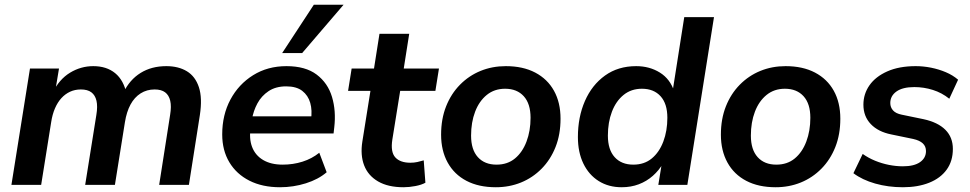

<svg xmlns="http://www.w3.org/2000/svg" viewBox="-20 -777 4077 807"><path d="M28 0 106 -489H228L211 -387H201Q229 -444 274.5 -471.5Q320 -499 372 -499Q428 -499 464 -469.5Q500 -440 512 -382L499 -388Q525 -442 571 -470.5Q617 -499 679 -499Q730 -499 765.5 -477.5Q801 -456 816 -410.5Q831 -365 820 -293L774 0H649L695 -294Q701 -330 695.5 -353.5Q690 -377 674 -389Q658 -401 630 -401Q597 -401 571 -384.5Q545 -368 528.5 -337.5Q512 -307 505 -263L463 0H338L385 -294Q391 -330 385.5 -353.5Q380 -377 364 -389Q348 -401 320 -401Q295 -401 274.5 -391.5Q254 -382 238 -364.5Q222 -347 211 -321.5Q200 -296 195 -263L153 0Z M1157 10Q1083 10 1028.5 -17.5Q974 -45 944 -95Q914 -145 914 -212Q914 -294 948.5 -358.5Q983 -423 1044 -461Q1105 -499 1184 -499Q1264 -499 1311 -463.5Q1358 -428 1375.5 -369.5Q1393 -311 1385 -242L1382 -216H1014L1024 -288H1304L1287 -273Q1293 -313 1284 -344.5Q1275 -376 1250.5 -395Q1226 -414 1183 -414Q1139 -414 1109 -394Q1079 -374 1062 -342.5Q1045 -311 1039 -275L1034 -244Q1026 -195 1039.5 -159.5Q1053 -124 1086 -104.5Q1119 -85 1168 -85Q1212 -85 1251.5 -97.5Q1291 -110 1322 -135L1353 -53Q1318 -23 1265.5 -6.5Q1213 10 1157 10ZM1166 -554 1299 -757H1424L1250 -554Z M1676 10Q1611 10 1569 -14.5Q1527 -39 1510.5 -82Q1494 -125 1503 -182L1537 -395H1443L1458 -489H1552L1575 -635H1700L1677 -489H1825L1810 -395H1662L1629 -190Q1621 -138 1641.5 -115.5Q1662 -93 1705 -93Q1720 -93 1734 -96Q1748 -99 1761 -103L1768 -9Q1752 0 1726 5Q1700 10 1676 10Z M2064 10Q1992 10 1940.5 -17Q1889 -44 1861.5 -94Q1834 -144 1834 -211Q1834 -277 1855 -330Q1876 -383 1913.5 -421Q1951 -459 2000 -479Q2049 -499 2106 -499Q2178 -499 2229.5 -472Q2281 -445 2308.5 -395.5Q2336 -346 2336 -278Q2336 -212 2315 -159Q2294 -106 2256.5 -68Q2219 -30 2170 -10Q2121 10 2064 10ZM2067 -85Q2113 -85 2144.5 -111Q2176 -137 2193 -182Q2210 -227 2210 -282Q2210 -341 2181.5 -372.5Q2153 -404 2103 -404Q2058 -404 2026 -378Q1994 -352 1977 -307.5Q1960 -263 1960 -207Q1960 -148 1988.5 -116.5Q2017 -85 2067 -85Z M2593 10Q2538 10 2496.5 -16Q2455 -42 2432 -89.5Q2409 -137 2409 -201Q2409 -285 2438.5 -352.5Q2468 -420 2523 -459.5Q2578 -499 2654 -499Q2710 -499 2753.5 -472Q2797 -445 2814 -392L2807 -393L2856 -705H2981L2869 0H2747L2762 -92H2768Q2750 -61 2724 -38Q2698 -15 2665 -2.5Q2632 10 2593 10ZM2642 -85Q2688 -85 2719.5 -111Q2751 -137 2768 -182Q2785 -227 2785 -282Q2785 -341 2756.5 -372.5Q2728 -404 2678 -404Q2633 -404 2601 -378Q2569 -352 2552 -307.5Q2535 -263 2535 -207Q2535 -148 2563.5 -116.5Q2592 -85 2642 -85Z M3240 10Q3168 10 3116.5 -17Q3065 -44 3037.5 -94Q3010 -144 3010 -211Q3010 -277 3031 -330Q3052 -383 3089.5 -421Q3127 -459 3176 -479Q3225 -499 3282 -499Q3354 -499 3405.5 -472Q3457 -445 3484.5 -395.5Q3512 -346 3512 -278Q3512 -212 3491 -159Q3470 -106 3432.5 -68Q3395 -30 3346 -10Q3297 10 3240 10ZM3243 -85Q3289 -85 3320.5 -111Q3352 -137 3369 -182Q3386 -227 3386 -282Q3386 -341 3357.5 -372.5Q3329 -404 3279 -404Q3234 -404 3202 -378Q3170 -352 3153 -307.5Q3136 -263 3136 -207Q3136 -148 3164.5 -116.5Q3193 -85 3243 -85Z M3775 10Q3713 10 3658.5 -5.5Q3604 -21 3567 -49L3606 -130Q3630 -113 3658 -101.5Q3686 -90 3716 -84Q3746 -78 3775 -78Q3822 -78 3847 -95.5Q3872 -113 3872 -142Q3872 -162 3858.5 -174.5Q3845 -187 3818 -193L3726 -212Q3671 -223 3640 -255.5Q3609 -288 3609 -337Q3609 -382 3634.5 -418.5Q3660 -455 3709.5 -477Q3759 -499 3829 -499Q3861 -499 3893.5 -492.5Q3926 -486 3955.5 -473.5Q3985 -461 4007 -442L3970 -362Q3939 -387 3901 -399Q3863 -411 3823 -411Q3774 -411 3748 -392.5Q3722 -374 3722 -344Q3722 -326 3733.5 -313Q3745 -300 3770 -295L3862 -276Q3922 -263 3953.5 -231.5Q3985 -200 3985 -151Q3985 -100 3959 -64Q3933 -28 3885.5 -9Q3838 10 3775 10Z"/></svg>

Font: Nunito Sans 12pt
Style: Bold Italic
Weight: 700
Italic angle: -9°
Designer: Vernon Adams
Foundry: Vernon Adams
Version: Version 3.101;gftools[0.9.27]